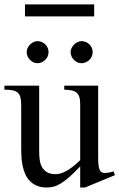

<svg xmlns="http://www.w3.org/2000/svg" viewBox="-20 -836 541 871"><path d="M365.7 14.6H343.8V-81.1Q315.4 -51.3 294.2 -32.7Q272.9 -14.2 255.6 -3.7Q238.3 6.8 223.1 10.7Q208 14.6 191.9 14.6Q166 14.6 147.2 6.6Q128.4 -1.5 115.5 -14.9Q102.5 -28.3 94.7 -45.9Q86.9 -63.5 82.8 -82.8Q78.6 -102.1 77.4 -122.1Q76.2 -142.1 76.2 -159.7V-359.9Q76.2 -381.8 72.3 -395.5Q68.4 -409.2 59.3 -416.5Q50.3 -423.8 35.6 -426.5Q21 -429.2 0 -429.2V-447.3H157.7V-147.9Q157.7 -128.9 160.2 -110.6Q162.6 -92.3 170.7 -77.9Q178.7 -63.5 193.4 -54.7Q208 -45.9 231.9 -45.9Q241.7 -45.9 253.2 -48.8Q264.6 -51.8 278.6 -59.1Q292.5 -66.4 308.6 -78.6Q324.7 -90.8 343.8 -109.4V-363.8Q343.8 -384.3 339.6 -396.7Q335.4 -409.2 326.7 -416.3Q317.9 -423.3 304.2 -426Q290.5 -428.7 271.5 -429.2V-447.3H425.3V-118.7Q425.3 -98.6 427 -85.7Q428.7 -72.8 432.4 -64.9Q436 -57.1 441.9 -54.2Q447.8 -51.3 455.6 -51.3Q462.4 -51.3 473.1 -53Q483.9 -54.7 494.6 -58.6L501.5 -41.5ZM200.2 -599.6Q200.2 -589.4 196.3 -580.3Q192.4 -571.3 185.3 -564.5Q178.2 -557.6 169.2 -553.5Q160.2 -549.3 149.9 -549.3Q140.1 -549.3 131.3 -553.5Q122.6 -557.6 115.7 -564.7Q108.9 -571.8 105 -580.8Q101.1 -589.8 101.1 -599.6Q101.1 -608.9 105.2 -617.9Q109.4 -627 116.2 -633.8Q123 -640.6 131.8 -645Q140.6 -649.4 149.9 -649.4Q160.2 -649.4 169.2 -645.5Q178.2 -641.6 185.3 -634.8Q192.4 -627.9 196.3 -618.9Q200.2 -609.9 200.2 -599.6ZM400.4 -599.6Q400.4 -589.4 396.5 -580.3Q392.6 -571.3 385.5 -564.5Q378.4 -557.6 369.4 -553.5Q360.4 -549.3 350.1 -549.3Q339.8 -549.3 330.8 -553.5Q321.8 -557.6 314.9 -564.7Q308.1 -571.8 304.2 -580.8Q300.3 -589.8 300.3 -599.6Q300.3 -608.9 304.7 -617.9Q309.1 -627 315.9 -633.8Q322.8 -640.6 331.8 -645Q340.8 -649.4 350.1 -649.4Q360.4 -649.4 369.4 -645.5Q378.4 -641.6 385.5 -634.8Q392.6 -627.9 396.5 -618.9Q400.4 -609.9 400.4 -599.6ZM93.3 -761.7V-815.9H407.2V-761.7Z"/></svg>

Font: Doulos SIL Viet
Style: Regular
Weight: 400
Designer: Walt Agee, Victor Gaultney, Peter Martin, Debbi Hosken, Becca Hirsbrunner
Foundry: SIL International
Version: Version 5.000